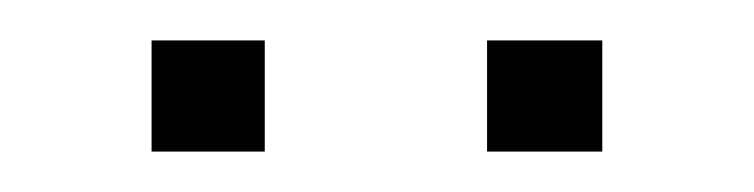

<svg xmlns="http://www.w3.org/2000/svg" viewBox="-20 -642 373 95"><path d="M221 -567V-622H278V-567ZM55 -567V-622H111V-567Z"/></svg>

Font: Kanit ExtraLight
Style: Regular
Weight: 275
Designer: Katatrad Team
Foundry: CadsonDemak
Version: Version 2.000; ttfautohint (v1.8.3)